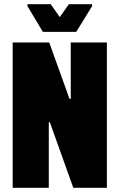

<svg xmlns="http://www.w3.org/2000/svg" viewBox="-20 -889 566 909"><path d="M40 0V-688H213L309 -421H315V-688H486V0H327L216 -310H211V0ZM183 -738 110 -860V-869H220L263 -808L306 -869H416V-860L341 -738Z"/></svg>

Font: Saira Condensed Black
Style: Regular
Weight: 900
Width: 3
Designer: Hector Gatti with collaboration of the Omnibus-Type team
Foundry: Omnibus-Type
Version: Version 1.101